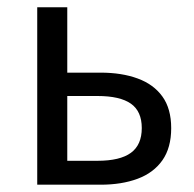

<svg xmlns="http://www.w3.org/2000/svg" viewBox="-20 -506 531 526"><path d="M82 0V-486.1H164.3V-307H255.6Q313.4 -307 357.1 -291Q400.8 -275 424.9 -241.6Q449 -208.2 449 -154.9Q449 -101.2 424.9 -66.9Q400.8 -32.6 357.1 -16.3Q313.4 0 255.6 0ZM164.3 -65.5H247Q308.7 -65.5 338.6 -87.3Q368.4 -109.1 368.4 -155.2Q368.4 -201 338.6 -222Q308.7 -243 247 -243H164.3Z"/></svg>

Font: Source Sans Variable
Style: Regular
Weight: 200
Designer: Paul D. Hunt
Foundry: Adobe Systems Incorporated
Version: Version 3.006;hotconv 1.0.111;makeotfexe 2.5.65597